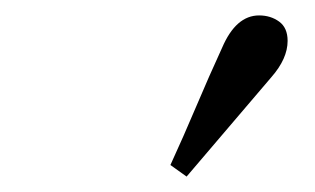

<svg xmlns="http://www.w3.org/2000/svg" viewBox="-20 -720 408 249"><path d="M201 -506Q218 -543 234.5 -582Q251 -621 268 -658Q286 -700 316 -700Q331 -700 342 -692Q353 -684 353 -667Q353 -644 332 -620Q304 -587 277 -555.5Q250 -524 222 -491Z"/></svg>

Font: Lisu Bosa Light
Style: Italic
Weight: 300
Italic angle: -19°
Designer: David Morse, Annie Olsen, Victor Gaultney, Frank Grießhammer (Latin)
Foundry: SIL International
Version: Version 2.000